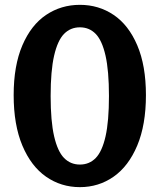

<svg xmlns="http://www.w3.org/2000/svg" viewBox="-20 -762 660 794"><path d="M36.5 -368.5Q36.5 -490.4 72.5 -574.5Q108.6 -658.7 170.6 -700.3Q232.7 -742 310.4 -742Q388.2 -742 450 -700.3Q511.8 -658.7 547.7 -574.5Q583.5 -490.4 583.5 -368.5Q583.5 -245.7 547.5 -160Q511.4 -74.3 449.6 -31.2Q387.8 11.9 310.4 11.9Q232.7 11.9 170.6 -31.2Q108.6 -74.3 72.5 -160Q36.5 -245.7 36.5 -368.5ZM430.6 -364.8Q430.6 -469.2 416.4 -531.9Q402.2 -594.5 375.8 -621.8Q349.3 -649 310.4 -649Q271.5 -649 244.8 -621.8Q218.2 -594.5 203.8 -531.9Q189.4 -469.2 189.4 -364.8Q189.4 -261 203.8 -198.5Q218.2 -136 244.8 -108.8Q271.5 -81.5 310.4 -81.5Q349.4 -81.5 375.9 -108.6Q402.3 -135.8 416.5 -198.2Q430.6 -260.6 430.6 -364.8Z"/></svg>

Font: Monaspace Xenon Var ExtraLight
Style: Regular
Weight: 200
Designer: Riley Cran and the Lettermatic Team
Version: Version 1.200 (Monaspace Xenon Var)